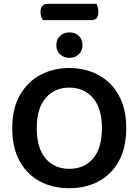

<svg xmlns="http://www.w3.org/2000/svg" viewBox="-20 -984 736 1019"><path d="M650 -304Q650 -200 610.5 -128.5Q571 -57 502.5 -21Q434 15 347 15Q261 15 192.5 -21Q124 -57 84.5 -128.5Q45 -200 45 -304Q45 -408 85.5 -479Q126 -550 194.5 -586.5Q263 -623 347 -623Q433 -623 501.5 -586.5Q570 -550 610 -479Q650 -408 650 -304ZM521 -304Q521 -409 473.5 -464Q426 -519 347 -519Q270 -519 222.5 -464Q175 -409 175 -304Q175 -198 222 -143Q269 -88 348 -88Q427 -88 474 -143Q521 -198 521 -304ZM418 -744Q418 -715 398.5 -696Q379 -677 348 -677Q318 -677 298.5 -696Q279 -715 279 -744Q279 -774 298 -793Q317 -812 348 -812Q380 -812 399 -793Q418 -774 418 -744ZM463 -877H207Q203 -884 199 -895.5Q195 -907 195 -919Q195 -944 206 -954Q217 -964 234 -964H491Q496 -957 499 -945.5Q502 -934 502 -922Q502 -897 492 -887Q482 -877 463 -877Z"/></svg>

Font: Baloo Bhaijaan 2 SemiBold
Style: Regular
Weight: 600
Designer: Sanskriti Dholi, Noopur Datye and Ek Type
Foundry: Ek Type
Version: Version 1.700